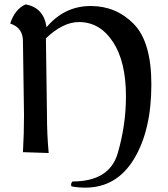

<svg xmlns="http://www.w3.org/2000/svg" viewBox="-20 -697 771 882"><path d="M371.6 165Q339.4 165 308.6 159.2Q306.6 154.8 306.6 150.9Q306.6 143.6 312.5 136.7Q482.9 136.7 520.8 7.1Q558.6 -122.6 558.6 -254.4Q558.6 -414.6 498.5 -505.1Q438.5 -595.7 342.8 -595.7Q269 -595.7 190.9 -521L195.8 -165.5Q195.8 -80.1 203.6 5.9L85.4 2Q90.3 -83 90.3 -168L85.4 -507.8Q85.4 -569.8 26.9 -588.9Q48.3 -655.3 97.7 -676.8Q181.2 -662.1 193.8 -571.8Q275.4 -669.4 397 -669.4Q513.7 -669.4 594.5 -586.9Q675.3 -504.4 675.3 -309.1Q675.3 -98.1 595.5 33.4Q515.6 165 371.6 165Z"/></svg>

Font: Balgruf
Style: Regular
Weight: 500
Designer: Paul James MIller
Foundry: High-Logic / Made with FontCreator
Version: Version 1.201;March 28, 2021;FontCreator 13.0.0.2683 64-bit